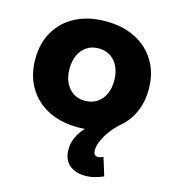

<svg xmlns="http://www.w3.org/2000/svg" viewBox="-114 -640 867 966"><g transform="rotate(15 319.0 -157.0)"><path d="M319 -546Q408 -546 474.5 -512Q541 -478 578 -416Q615 -354 615 -271Q615 -188 578 -125.5Q541 -63 474.5 -28.5Q408 6 319 6Q230 6 163.5 -28.5Q97 -63 60.5 -125.5Q24 -188 24 -271Q24 -354 60.5 -416Q97 -478 163.5 -512Q230 -546 319 -546ZM319 -405Q284 -405 258 -388Q232 -371 217.5 -340Q203 -309 203 -268Q203 -227 217.5 -196.5Q232 -166 258 -149Q284 -132 319 -132Q354 -132 380.5 -149Q407 -166 421.5 -196.5Q436 -227 436 -268Q436 -309 421.5 -340Q407 -371 380.5 -388Q354 -405 319 -405ZM462 -85 522 -60Q495 -36 475 -8.5Q455 19 443.5 46Q432 73 432 94Q432 109 438 116.5Q444 124 454 124Q469 124 483 116L512 210Q490 220 466 226Q442 232 417 232Q368 232 335.5 205.5Q303 179 303 124Q303 71 341 22Q379 -27 462 -85Z"/></g></svg>

Font: Alexandria
Style: Bold
Weight: 700
Designer: Mohamed Gaber
Foundry: Kief Type Foundry
Version: Version 5.100